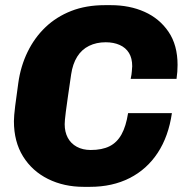

<svg xmlns="http://www.w3.org/2000/svg" viewBox="-20 -715 721 745"><path d="M305 10Q228 10 166.5 -20.5Q105 -51 69.5 -108Q34 -165 34 -245Q34 -264 39 -304.5Q44 -345 51 -393Q60 -458 87 -513.5Q114 -569 156.5 -609.5Q199 -650 256.5 -672.5Q314 -695 387 -695H410Q483 -695 541 -669Q599 -643 634 -591.5Q669 -540 669 -463Q669 -450 668 -436.5Q667 -423 665 -409H487Q491 -427 491.5 -438Q492 -449 493 -458Q493 -489 480.5 -509.5Q468 -530 444.5 -540.5Q421 -551 390 -551Q354 -551 325.5 -537Q297 -523 279.5 -495Q262 -467 256 -426Q248 -371 243 -336.5Q238 -302 235.5 -282Q233 -262 232 -251Q231 -240 231 -233Q231 -203 243 -180.5Q255 -158 278 -145.5Q301 -133 332 -133Q376 -133 405 -147.5Q434 -162 451.5 -193.5Q469 -225 477 -276H647Q634 -186 592 -122Q550 -58 483 -24Q416 10 329 10Z"/></svg>

Font: Chivo Medium ExtraBold
Style: Italic
Weight: 800
Italic angle: -8.05°
Version: Version 2.002